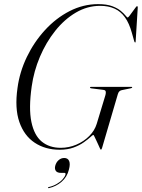

<svg xmlns="http://www.w3.org/2000/svg" viewBox="-20 -734 704 954"><path d="M468 -713.5Q510 -713.5 537 -703.5Q564 -693.5 579.8 -680.2Q595.5 -667 603.5 -657Q611.5 -647 614.5 -647Q617 -647 623.5 -655.5Q630 -664 638 -675.2Q646 -686.5 652.5 -695Q659 -703.5 660.5 -703.5Q662.5 -703.5 663.5 -702Q664.5 -700.5 664.5 -697L654 -528.5Q654 -526 653.5 -524.5Q653 -523 651.5 -523Q650.5 -523 649.2 -524.2Q648 -525.5 647 -529L635 -571.5Q622 -618.5 600.8 -648Q579.5 -677.5 549 -691.2Q518.5 -705 477.5 -705Q414 -705 357 -671.5Q300 -638 254.2 -580.5Q208.5 -523 178.2 -451.5Q148 -380 137.5 -304.5Q122 -195.5 136 -128.2Q150 -61 187.8 -30.2Q225.5 0.5 282 0.5Q322 0.5 359.2 -15.2Q396.5 -31 423.5 -58.2Q450.5 -85.5 460.5 -118.5L504 -262Q507 -273 505.2 -279.8Q503.5 -286.5 493 -287.5L434 -295Q430 -295.5 428.5 -296.5Q427 -297.5 427.5 -299Q427.5 -301 429 -301.8Q430.5 -302.5 432.5 -302.5H633Q635 -302.5 636 -301.8Q637 -301 637 -300Q636.5 -298.5 635.5 -297.5Q634.5 -296.5 630.5 -295.5L584.5 -286Q577.5 -284.5 572.8 -279.8Q568 -275 565.5 -266L487 1.5Q485.5 6 484.2 7.8Q483 9.5 480.5 9.5Q479.5 9.5 476 2Q472.5 -5.5 467.8 -16.2Q463 -27 457.8 -37.8Q452.5 -48.5 449 -56Q445.5 -63.5 444 -63.5Q440.5 -63.5 428.8 -52.5Q417 -41.5 396.2 -26.8Q375.5 -12 345.8 -1Q316 10 276.5 10Q205 10 152.5 -24.8Q100 -59.5 76.2 -127.8Q52.5 -196 67 -297Q77.5 -376 113.2 -450.5Q149 -525 203.5 -584.5Q258 -644 325.8 -678.8Q393.5 -713.5 468 -713.5ZM283.5 125Q264 125 257.2 114.8Q250.5 104.5 254.5 89.5Q259 72.5 271.2 61.8Q283.5 51 299 51Q317 51 323.5 65.8Q330 80.5 322.5 108.5Q313.5 145.5 286.2 169Q259 192.5 223.5 200.5Q221 201 219.8 200.8Q218.5 200.5 218.5 199.5Q218.5 198 219.2 197Q220 196 222 195.5Q244 190.5 262 180Q280 169.5 291.2 156.8Q302.5 144 305.5 133Q307 125 300.5 125Z"/></svg>

Font: Fraunces 120pt Light
Style: Italic
Weight: 300
Italic angle: -16°
Version: Version 1.000;[b76b70a41]